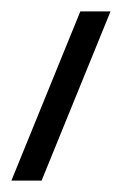

<svg xmlns="http://www.w3.org/2000/svg" viewBox="-20 -117 214 337"><path d="M53 200H0L121 -97H174Z"/></svg>

Font: Mirza
Style: Regular
Weight: 400
Designer: Arabic design by Kourosh Beigpour, Latin design by Eduardo Tunni, engineering by Lasse Fister
Version: Version 1.0010g